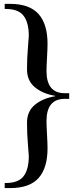

<svg xmlns="http://www.w3.org/2000/svg" viewBox="-20 -734 379 996"><path d="M266.6 -234.9V-236.8Q200.2 -248 160.2 -282Q120.1 -315.9 120.1 -374Q120.1 -432.1 124.8 -486.1Q129.4 -540 129.4 -547.4Q129.4 -617.2 102.3 -652.3Q75.2 -687.5 10.3 -687.5H4.4V-713.9H32.2Q132.8 -713.9 179.7 -661.6Q226.6 -609.4 226.6 -506.3Q226.6 -483.4 223.9 -435.5Q221.2 -387.7 221.2 -365.7Q221.2 -250.5 315.9 -250.5H338.9V-221.2H315.9Q221.2 -221.2 221.2 -106Q221.2 -84 223.9 -36.1Q226.6 11.7 226.6 34.7Q226.6 137.7 179.9 189.7Q133.3 241.7 32.2 241.7H4.4V215.3H10.3Q75.2 215.3 102.3 180.2Q129.4 145 129.4 75.2Q129.4 68.4 124.8 14.6Q120.1 -39.1 120.1 -97.7Q120.1 -155.8 160.2 -189.7Q200.2 -223.6 266.6 -234.9Z"/></svg>

Font: VidalokaRegular
Style: Regular
Weight: 400
Designer: Cyreal (www.cyreal.org)
Foundry: Cyreal (www.cyreal.org)
Version: Version 1.000